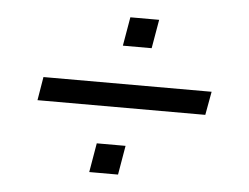

<svg xmlns="http://www.w3.org/2000/svg" viewBox="-40 -524 699 538"><g transform="rotate(5 310.0 -255.0)"><path d="M67 -222 78 -288H551L539 -222ZM229 -34 243 -116H324L310 -34ZM292 -395 306 -476H387L373 -395Z"/></g></svg>

Font: Archivo SemiBold Light
Style: Italic
Weight: 300
Italic angle: -10°
Version: Version 2.001